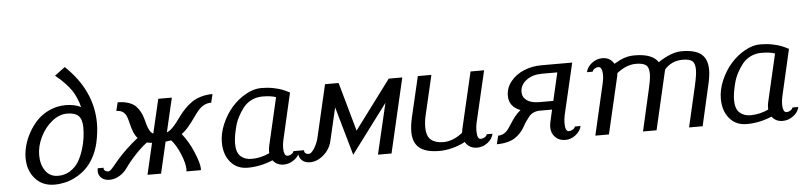

<svg xmlns="http://www.w3.org/2000/svg" viewBox="-43 -896 4722 1129"><g transform="rotate(-5 2318.5 -332.0)"><path d="M84 -161.1Q84 -195.3 94.2 -233.6Q104.5 -272 126.2 -310.8Q147.9 -349.6 178 -380.4Q208 -411.1 252 -430.7Q295.9 -450.2 346.2 -450.2Q397.5 -450.2 435.1 -431.2Q430.7 -448.2 428 -457.3Q425.3 -466.3 415 -489.7Q404.8 -513.2 391.8 -532Q378.9 -550.8 354.5 -577.1Q330.1 -603.5 298.8 -627.9L359.9 -673.8Q520 -522 520 -327.1Q520 -276.4 505.9 -211.9Q494.6 -164.6 473.1 -126.2Q451.7 -87.9 424.8 -63Q397.9 -38.1 366 -21.2Q334 -4.4 302.7 2.7Q271.5 9.8 240.2 9.8Q169.4 9.8 126.7 -38.6Q84 -86.9 84 -161.1ZM349.1 -399.9Q302.7 -399.9 259.5 -364.7Q216.3 -329.6 190.7 -276.4Q165 -223.1 165 -169.9Q165 -114.7 191.4 -77.4Q217.8 -40 266.1 -40Q305.7 -40 336.9 -59.8Q368.2 -79.6 386.5 -109.4Q404.8 -139.2 417 -177.2Q429.2 -215.3 433.6 -248Q438 -280.8 438 -310.1Q438 -357.9 417 -378.9Q396 -399.9 349.1 -399.9Z M912.6 -185.1 869.6 0H789.6L832.5 -185.1Q819.8 -186 802.7 -189.9Q769.5 -165.5 732.2 -125.7Q694.8 -85.9 669.9 -49.8Q649.9 -22 622.1 -6.1Q594.2 9.8 564.9 9.8Q536.1 9.8 517.8 -6.3Q499.5 -22.5 499.5 -47.9Q499.5 -54.2 501.5 -64H535.6V-60.1Q535.6 -51.8 543.2 -45.9Q550.8 -40 561.5 -40Q568.8 -40 577.1 -47.6Q585.4 -55.2 598.9 -71.5Q612.3 -87.9 629.6 -108.2Q647 -128.4 679.2 -159.4Q711.4 -190.4 750.5 -221.2Q735.8 -236.8 726.6 -261Q717.3 -285.2 712.6 -306.4Q708 -327.6 701.2 -347.4Q694.3 -367.2 679.4 -378.7Q664.6 -390.1 639.6 -390.1L651.9 -439.9Q689 -439.9 716.3 -430.4Q743.7 -420.9 758.8 -405.3Q773.9 -389.6 783.9 -370.4Q793.9 -351.1 799.6 -330.3Q805.2 -309.6 810.3 -291.7Q815.4 -273.9 823.7 -259.3Q832 -244.6 844.7 -238.8L891.6 -439.9H971.7L924.8 -238.8Q940.4 -244.6 955.8 -259.3Q971.2 -273.9 984.6 -291.7Q998 -309.6 1013.4 -330.3Q1028.8 -351.1 1047.6 -370.4Q1066.4 -389.6 1088.9 -405.3Q1111.3 -420.9 1143.1 -430.4Q1174.8 -439.9 1211.9 -439.9L1199.7 -390.1Q1174.8 -390.1 1154.5 -378.7Q1134.3 -367.2 1118.4 -347.4Q1102.5 -327.6 1087.9 -306.4Q1073.2 -285.2 1053 -261Q1032.7 -236.8 1010.7 -221.2Q1050.8 -171.4 1078.1 -105.5Q1105.5 -39.6 1105.5 -7.8Q1105.5 -6.3 1105 -3.7Q1104.5 -1 1104.5 0H1019.5Q1020.5 -3.9 1020.5 -13.2Q1020.5 -46.9 997.6 -102.8Q974.6 -158.7 945.8 -189.9Q922.9 -186 912.6 -185.1Z M1241.7 0ZM1241.7 -150.9Q1241.7 -205.1 1265.6 -260.5Q1289.6 -315.9 1326.2 -357.2Q1362.8 -398.4 1409.4 -424.3Q1456.1 -450.2 1499.5 -450.2Q1538.1 -450.2 1571.8 -443.4Q1605.5 -436.5 1623.5 -429.2Q1641.6 -421.9 1666.5 -409.2L1603.5 -134.8Q1597.7 -108.9 1597.7 -86.9Q1597.7 -65.9 1603.3 -53Q1608.9 -40 1618.7 -40Q1632.3 -40 1643.3 -47.1Q1654.3 -54.2 1656.7 -64H1691.4Q1685.1 -33.2 1656 -11.7Q1627 9.8 1593.3 9.8Q1552.2 9.8 1529.3 -21Q1455.6 9.8 1381.3 9.8Q1316.9 9.8 1279.3 -35.4Q1241.7 -80.6 1241.7 -150.9ZM1582.5 -389.2Q1552.7 -399.9 1502.4 -399.9Q1467.3 -399.9 1438 -385.3Q1408.7 -370.6 1389.4 -346.2Q1370.1 -321.8 1355.5 -293.2Q1340.8 -264.6 1333.3 -234.1Q1325.7 -203.6 1322 -179.9Q1318.4 -156.2 1318.4 -138.2Q1318.4 -85.4 1343.3 -62.7Q1368.2 -40 1407.7 -40Q1461.4 -40 1513.7 -64V-76.2Q1513.7 -89.4 1516.6 -104Z M2220.2 -299.8 2004.9 -12.2 1923.3 -298.8 1877.9 -104Q1866.7 -55.7 1828.6 -22.9Q1790.5 9.8 1748 9.8Q1719.2 9.8 1701.2 -6.8Q1683.1 -23.4 1683.1 -48.8Q1683.1 -54.2 1685.1 -64H1719.2V-60.1Q1719.2 -51.3 1726.3 -45.7Q1733.4 -40 1745.1 -40Q1761.7 -40 1780.3 -71.8Q1798.8 -103.5 1805.2 -134.8L1876 -439.9H1956.1L2037.1 -151.9L2252 -439.9H2332L2230 0H2149.9Z M2356.9 0ZM2743.7 -134.8Q2738.8 -113.3 2738.8 -88.9Q2738.8 -40 2759.8 -40Q2773.4 -40 2784.4 -47.1Q2795.4 -54.2 2797.9 -64H2831.5Q2825.2 -33.2 2796.9 -11.7Q2768.6 9.8 2734.9 9.8Q2688 9.8 2664.6 -29.8Q2630.4 -11.2 2589.8 -0.7Q2549.3 9.8 2513.7 9.8Q2432.6 9.8 2394.8 -21.2Q2356.9 -52.2 2356.9 -117.2Q2356.9 -151.9 2367.7 -200.2L2423.8 -439.9H2503.9L2450.7 -211.9Q2440.9 -170.9 2440.9 -137.2Q2440.9 -83.5 2467 -61.8Q2493.2 -40 2539.6 -40Q2597.2 -40 2653.8 -85Q2653.8 -86.4 2656.7 -104L2734.9 -439.9H2814.9Z M3150.9 -390.1Q3097.2 -390.1 3060.1 -362.8Q3022.9 -335.4 3022.9 -293Q3022.9 -262.2 3048.6 -243.7Q3074.2 -225.1 3122.6 -225.1H3204.6L3242.7 -390.1ZM2940.9 -277.8Q2940.9 -325.2 2971.4 -362.8Q3002 -400.4 3050 -420.2Q3098.1 -439.9 3152.8 -439.9H3335L3263.7 -134.8Q3258.8 -109.4 3258.8 -89.8Q3258.8 -40 3279.8 -40Q3292 -40 3304 -47.1Q3315.9 -54.2 3317.9 -64H3351.6Q3344.7 -33.7 3316.7 -12Q3288.6 9.8 3254.9 9.8Q3219.2 9.8 3196 -13.4Q3172.9 -36.6 3172.9 -74.2Q3172.9 -84.5 3176.8 -104L3192.9 -174.8H3121.6Q3100.1 -174.8 3083.5 -167.2Q3066.9 -159.7 3056.9 -147.5Q3046.9 -135.3 3036.1 -119.6Q3025.4 -104 3016.6 -87.4Q3007.8 -70.8 2993.4 -55.2Q2979 -39.6 2961.4 -27.3Q2943.8 -15.1 2915.5 -7.6Q2887.2 0 2851.6 0L2863.8 -49.8Q2883.3 -49.8 2898.7 -59.1Q2914.1 -68.4 2925.5 -84.2Q2937 -100.1 2947.5 -117.2Q2958 -134.3 2973.9 -154.3Q2989.7 -174.3 3007.8 -188Q2940.9 -214.4 2940.9 -277.8Z M3416.5 0ZM3503.4 -305.2Q3509.3 -331.1 3509.3 -351.1Q3509.3 -373 3503.4 -386.5Q3497.6 -399.9 3487.3 -399.9Q3473.6 -399.9 3463.1 -392.8Q3452.6 -385.7 3450.2 -376H3416.5Q3423.3 -406.7 3451.4 -428.5Q3479.5 -450.2 3513.2 -450.2Q3559.1 -450.2 3582 -411.1Q3615.2 -431.2 3643.1 -440.7Q3670.9 -450.2 3704.1 -450.2Q3808.1 -450.2 3842.3 -397.9Q3920.9 -450.2 3981.4 -450.2Q4061.5 -450.2 4097.4 -420.2Q4133.3 -390.1 4133.3 -327.1Q4133.3 -292 4121.1 -240.2L4066.4 0H3986.3L4042.5 -244.1Q4056.2 -304.7 4056.2 -335Q4056.2 -373 4039.1 -386.5Q4022 -399.9 3984.4 -399.9Q3916.5 -399.9 3875.5 -351.1L3794.4 0H3714.4L3770 -244.1Q3784.2 -305.7 3784.2 -334Q3784.2 -373 3765.9 -386.5Q3747.6 -399.9 3707 -399.9Q3650.9 -399.9 3594.2 -355Q3594.2 -351.6 3592.8 -344.5Q3591.3 -337.4 3591.3 -335.9L3513.2 0H3433.1Z M4187 0ZM4187 -150.9Q4187 -205.1 4210.9 -260.5Q4234.9 -315.9 4271.5 -357.2Q4308.1 -398.4 4354.7 -424.3Q4401.4 -450.2 4444.8 -450.2Q4483.4 -450.2 4517.1 -443.4Q4550.8 -436.5 4568.8 -429.2Q4586.9 -421.9 4611.8 -409.2L4548.8 -134.8Q4543 -108.9 4543 -86.9Q4543 -65.9 4548.6 -53Q4554.2 -40 4564 -40Q4577.6 -40 4588.6 -47.1Q4599.6 -54.2 4602.1 -64H4636.7Q4630.4 -33.2 4601.3 -11.7Q4572.3 9.8 4538.6 9.8Q4497.6 9.8 4474.6 -21Q4400.9 9.8 4326.7 9.8Q4262.2 9.8 4224.6 -35.4Q4187 -80.6 4187 -150.9ZM4527.8 -389.2Q4498 -399.9 4447.8 -399.9Q4412.6 -399.9 4383.3 -385.3Q4354 -370.6 4334.7 -346.2Q4315.4 -321.8 4300.8 -293.2Q4286.1 -264.6 4278.6 -234.1Q4271 -203.6 4267.3 -179.9Q4263.7 -156.2 4263.7 -138.2Q4263.7 -85.4 4288.6 -62.7Q4313.5 -40 4353 -40Q4406.7 -40 4459 -64V-76.2Q4459 -89.4 4461.9 -104Z"/></g></svg>

Font: Pfennig
Style: Italic
Weight: 500
Italic angle: -13°
Version: Version 20120410 ; ttfautohint (v0.8)